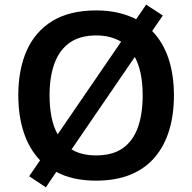

<svg xmlns="http://www.w3.org/2000/svg" viewBox="-20 -770 830 829"><path d="M731 -358Q731 -275 710.5 -207.5Q690 -140 648.5 -91Q607 -42 543.5 -16Q480 10 395 10Q344 10 301 0.5Q258 -9 223 -28L178 39L106 -9L153 -78Q106 -127 82.5 -198.5Q59 -270 59 -359Q59 -470 95.5 -552Q132 -634 206.5 -679.5Q281 -725 396 -725Q447 -725 490 -715Q533 -705 568 -687L611 -750L683 -703L637 -636Q684 -588 707.5 -517.5Q731 -447 731 -358ZM596 -358Q596 -462 562 -524L289 -125Q310 -112 336.5 -105.5Q363 -99 395 -99Q466 -99 510 -130Q554 -161 575 -219Q596 -277 596 -358ZM194 -358Q194 -307 202.5 -264.5Q211 -222 229 -190L503 -590Q481 -603 454.5 -610Q428 -617 396 -617Q326 -617 281.5 -586Q237 -555 215.5 -497Q194 -439 194 -358Z"/></svg>

Font: Noto Sans Devanagari SemiBold
Style: Regular
Weight: 600
Version: Version 2.003